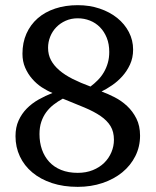

<svg xmlns="http://www.w3.org/2000/svg" viewBox="-20 -707 603 743"><path d="M420.9 -166Q420.9 -197.3 407.7 -219Q394.5 -240.7 369.1 -258.1Q343.8 -275.4 307.1 -290.8Q270.5 -306.2 223.1 -325.2Q204.1 -314.9 187.7 -302.2Q171.4 -289.6 159.2 -273.2Q147 -256.8 139.9 -235.8Q132.8 -214.8 132.8 -188Q132.8 -155.8 142.3 -128.4Q151.9 -101.1 170.4 -80.8Q189 -60.5 216.8 -49.3Q244.6 -38.1 280.8 -38.1Q313 -38.1 339.1 -48.6Q365.2 -59.1 383.3 -76.9Q401.4 -94.7 411.1 -117.9Q420.9 -141.1 420.9 -166ZM402.8 -505.9Q402.8 -536.6 393.1 -560.8Q383.3 -585 366.7 -601.8Q350.1 -618.7 327.9 -627.4Q305.7 -636.2 280.8 -636.2Q255.4 -636.2 234.1 -626.7Q212.9 -617.2 197.8 -601.6Q182.6 -585.9 174.3 -565.2Q166 -544.4 166 -522Q166 -495.6 177.2 -474.4Q188.5 -453.1 209.5 -435.1Q230.5 -417 261 -401.6Q291.5 -386.2 330.1 -372.1Q345.2 -383.3 358.6 -397Q372.1 -410.6 381.8 -427.2Q391.6 -443.8 397.2 -463.4Q402.8 -482.9 402.8 -505.9ZM522 -182.1Q522 -139.2 503.7 -102.8Q485.4 -66.4 453.1 -40Q420.9 -13.7 376.7 1.2Q332.5 16.1 280.8 16.1Q225.6 16.1 181.2 1.5Q136.7 -13.2 105.2 -39.6Q73.7 -65.9 56.9 -101.8Q40 -137.7 40 -180.2Q40 -214.4 52 -240.7Q64 -267.1 83.7 -287.1Q103.5 -307.1 129.4 -321.8Q155.3 -336.4 183.1 -347.2Q162.6 -355.5 141.8 -369.1Q121.1 -382.8 104.5 -401.9Q87.9 -420.9 77.4 -445.1Q66.9 -469.2 66.9 -499Q66.9 -542 82.3 -576.7Q97.7 -611.3 125.7 -636Q153.8 -660.6 193.4 -673.8Q232.9 -687 280.8 -687Q326.7 -687 365.7 -673.8Q404.8 -660.6 433.6 -637.5Q462.4 -614.3 478.8 -582.8Q495.1 -551.3 495.1 -515.1Q495.1 -483.4 483.2 -457.5Q471.2 -431.6 453.1 -411.6Q435.1 -391.6 413.6 -377Q392.1 -362.3 373 -353Q397 -344.2 423.3 -330.8Q449.7 -317.4 471.7 -296.9Q493.7 -276.4 507.8 -248.3Q522 -220.2 522 -182.1Z"/></svg>

Font: Charis SIL Afr
Style: Regular
Weight: 400
Foundry: SIL International
Version: Version 5.000